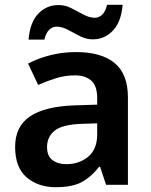

<svg xmlns="http://www.w3.org/2000/svg" viewBox="-20 -770 630 800"><path d="M297 -553Q403 -553 458 -507Q513 -461 513 -364V0H422L397 -75H393Q358 -31 319 -10.5Q280 10 212 10Q139 10 91 -31Q43 -72 43 -158Q43 -243 105 -285Q167 -327 292 -331L385 -334V-361Q385 -412 360.5 -434Q336 -456 292 -456Q251 -456 213 -444Q175 -432 139 -416L97 -505Q138 -527 189.5 -540Q241 -553 297 -553ZM320 -254Q239 -251 207.5 -225.5Q176 -200 176 -157Q176 -120 198.5 -103Q221 -86 256 -86Q311 -86 348 -117.5Q385 -149 385 -210V-256ZM99 -605Q105 -677 139.5 -713Q174 -749 224 -749Q252 -749 278 -735.5Q304 -722 328.5 -709Q353 -696 375 -696Q393 -696 406.5 -709.5Q420 -723 426 -750H491Q485 -679 450.5 -642.5Q416 -606 366 -606Q340 -606 314 -619Q288 -632 263.5 -645.5Q239 -659 216 -659Q198 -659 184.5 -645.5Q171 -632 165 -605Z"/></svg>

Font: Noto Sans Sora Sompeng SemiBold
Style: Regular
Weight: 600
Version: Version 2.101